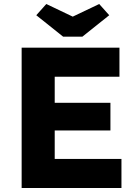

<svg xmlns="http://www.w3.org/2000/svg" viewBox="-20 -938 685 958"><path d="M88 0V-700H576V-555H253V-425H531V-287H253V-145H586V0ZM295 -755 161 -862 211 -918 343 -855 475 -918 525 -862 391 -755Z"/></svg>

Font: Lexend Deca
Style: Bold
Weight: 700
Designer: Bonnie Shaver-Troup, Thomas Jockin
Foundry: Lexend
Version: Version 1.008; ttfautohint (v1.8.4.7-5d5b)